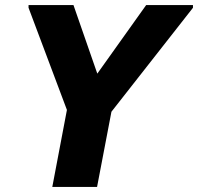

<svg xmlns="http://www.w3.org/2000/svg" viewBox="-20 -740 784 760"><path d="M244.9 -304.9 93 -709.2V-720H270.8L384.8 -392L332 -402L558.6 -720H743.8V-709.2L421.1 -297.7L364.2 0H187Z"/></svg>

Font: Kufam
Style: Italic
Weight: 400
Italic angle: -11°
Designer: Artur Schmal
Foundry: Original Type
Version: Version 1.301; ttfautohint (v1.8.3)